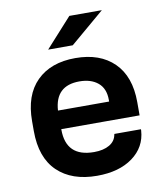

<svg xmlns="http://www.w3.org/2000/svg" viewBox="-82 -788 734 863"><g transform="rotate(-10 285.0 -356.5)"><path d="M168.9 -225.6V-223.6Q168.9 -98.6 296.9 -98.6Q339.8 -98.6 367.2 -114.7Q394.5 -130.9 399.4 -160.2L400.4 -163.1H521.5V-157.2Q516.6 -82 454.6 -36.6Q392.6 8.8 292 8.8Q176.8 8.8 111.3 -54.2Q45.9 -117.2 45.9 -238.3V-283.2Q45.9 -402.3 109.9 -465.8Q173.8 -529.3 286.1 -529.3Q398.4 -529.3 462.4 -466.3Q526.4 -403.3 526.4 -286.1V-225.6ZM168.9 -310.5H402.3V-318.4Q402.3 -370.1 370.6 -396.5Q338.9 -422.9 286.1 -422.9Q175.8 -422.9 168.9 -310.5ZM293 -720.7H441.4L285.2 -587.9H172.9Z"/></g></svg>

Font: Altinn-DIN Exp
Style: DINExp-Bold
Weight: 700
Width: 7
Designer: Charles Nix
Foundry: Altinn
Version: Version 2.00